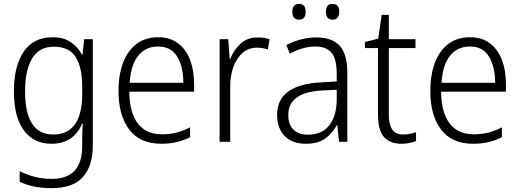

<svg xmlns="http://www.w3.org/2000/svg" viewBox="-20 -735 2693 995"><path d="M252 -542Q309 -542 345.5 -517.5Q382 -493 405 -452H408L416 -532H461V18Q461 124 410 182Q359 240 246 240Q196 240 156 231.5Q116 223 82 207V152Q117 170 158.5 181Q200 192 247 192Q328 192 367 149Q406 106 406 24V-8Q406 -28 406.5 -49.5Q407 -71 409 -94H405Q385 -44 345 -17Q305 10 246 10Q155 10 103.5 -59.5Q52 -129 52 -262Q52 -393 103 -467.5Q154 -542 252 -542ZM259 -493Q183 -493 146.5 -432Q110 -371 110 -262Q110 -38 255 -38Q311 -38 344 -65Q377 -92 391.5 -138Q406 -184 406 -241V-287Q406 -385 372.5 -439Q339 -493 259 -493Z M800 -542Q862 -542 903.5 -510Q945 -478 965.5 -423.5Q986 -369 986 -300V-260H650Q651 -152 694 -95.5Q737 -39 819 -39Q860 -39 893.5 -47.5Q927 -56 965 -75V-24Q931 -7 895.5 1.5Q860 10 816 10Q705 10 649.5 -64Q594 -138 594 -263Q594 -346 617.5 -409Q641 -472 687 -507Q733 -542 800 -542ZM799 -494Q735 -494 696.5 -446.5Q658 -399 652 -306H930Q930 -388 898.5 -441Q867 -494 799 -494Z M1315 -541Q1349 -541 1377 -532L1368 -479Q1355 -483 1341 -485.5Q1327 -488 1312 -488Q1269 -488 1238 -461.5Q1207 -435 1190 -389.5Q1173 -344 1173 -287V0H1118V-532H1163L1170 -430H1173Q1191 -475 1226 -508Q1261 -541 1315 -541Z M1619 -541Q1702 -541 1741 -497Q1780 -453 1780 -358V0H1737L1728 -87H1726Q1702 -44 1665.5 -17Q1629 10 1564 10Q1493 10 1454.5 -31Q1416 -72 1416 -139Q1416 -219 1473.5 -260.5Q1531 -302 1641 -308L1725 -313V-352Q1725 -430 1697.5 -462Q1670 -494 1615 -494Q1582 -494 1549 -484.5Q1516 -475 1482 -457L1464 -501Q1497 -519 1537 -530Q1577 -541 1619 -541ZM1647 -266Q1474 -256 1474 -139Q1474 -89 1501 -63Q1528 -37 1575 -37Q1648 -37 1686 -85Q1724 -133 1725 -217V-270ZM1495 -674Q1495 -715 1530 -715Q1564 -715 1564 -674Q1564 -633 1530 -633Q1495 -633 1495 -674ZM1669 -675Q1669 -715 1703 -715Q1738 -715 1738 -675Q1738 -633 1703 -633Q1669 -633 1669 -675Z M2070 -38Q2088 -38 2105.5 -41.5Q2123 -45 2136 -50V-4Q2121 2 2102 6Q2083 10 2060 10Q2000 10 1969.5 -25.5Q1939 -61 1939 -139V-486H1871V-517L1940 -535L1958 -658H1995V-532H2133V-486H1995V-141Q1995 -90 2012.5 -64Q2030 -38 2070 -38Z M2416 -542Q2478 -542 2519.5 -510Q2561 -478 2581.5 -423.5Q2602 -369 2602 -300V-260H2266Q2267 -152 2310 -95.5Q2353 -39 2435 -39Q2476 -39 2509.5 -47.5Q2543 -56 2581 -75V-24Q2547 -7 2511.5 1.5Q2476 10 2432 10Q2321 10 2265.5 -64Q2210 -138 2210 -263Q2210 -346 2233.5 -409Q2257 -472 2303 -507Q2349 -542 2416 -542ZM2415 -494Q2351 -494 2312.5 -446.5Q2274 -399 2268 -306H2546Q2546 -388 2514.5 -441Q2483 -494 2415 -494Z"/></svg>

Font: Noto Sans Khmer UI SemiCondensed Light
Style: Regular
Weight: 300
Width: 4
Designer: Danh Hong and the Monotype Design Team
Foundry: Monotype Imaging Inc.
Version: Version 2.002; ttfautohint (v1.8.4.7-5d5b)